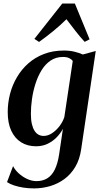

<svg xmlns="http://www.w3.org/2000/svg" viewBox="-20 -823 580 1094"><path d="M442.5 27.5Q434 86 408.8 128.2Q383.5 170.5 346.5 197.5Q309.5 224.5 265.2 237.5Q221 250.5 174 250.5Q142.5 250.5 113.5 246Q84.5 241.5 60.2 233.5Q36 225.5 20 214.5L54.5 123.5Q65.5 145.5 87 165Q108.5 184.5 135 196.8Q161.5 209 188 209Q223.5 209 249.5 193Q275.5 177 292.2 143Q309 109 317 56L338.5 -89Q325 -63.5 303 -40.8Q281 -18 251.5 -3.8Q222 10.5 185.5 10.5Q137 10.5 100.8 -12Q64.5 -34.5 44.2 -78Q24 -121.5 24 -184.5Q24 -237 37.2 -288Q50.5 -339 76.8 -383.5Q103 -428 141.5 -462Q180 -496 230.8 -515.5Q281.5 -535 344.5 -535Q377 -535 404 -528.5Q431 -522 452 -512.5L525.5 -532.5ZM394.5 -475.5Q387.5 -485.5 373.8 -492Q360 -498.5 339 -498.5Q299 -498.5 268.5 -478Q238 -457.5 216.8 -422.8Q195.5 -388 182 -345.5Q168.5 -303 162.2 -258.5Q156 -214 156 -174.5Q156 -140.5 161.5 -116.8Q167 -93 176.8 -77.8Q186.5 -62.5 199.8 -55.5Q213 -48.5 228.5 -48.5Q253 -48.5 276.5 -64Q300 -79.5 318.8 -104Q337.5 -128.5 346.5 -155.5ZM202.5 -584 176 -601.5 335 -803H406.5L490.5 -599L462.5 -584.5Q436 -613 410.5 -646Q385 -679 358.5 -713.5Q325.5 -680.5 286 -648Q246.5 -615.5 202.5 -584Z"/></svg>

Font: Merriweather 96pt SemiBold
Style: Italic
Weight: 600
Italic angle: -7.8°
Version: Version 2.101